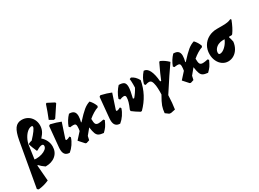

<svg xmlns="http://www.w3.org/2000/svg" viewBox="-54 -1635 3685 2735"><g transform="rotate(-30 1789.0 -267.0)"><path d="M484 -194Q484 -103 421.5 -48.5Q359 6 255 6Q202 -30 167 -69L159 -64L180 193Q96 231 6 239L-15 222L113 -502Q136 -631 176 -686Q216 -741 288 -741Q343 -741 386.5 -715Q430 -689 454.5 -644Q479 -599 479 -545Q479 -498 461.5 -458Q444 -418 400 -370Q438 -338 461 -292Q484 -246 484 -194ZM198 -158Q244 -158 287.5 -171.5Q331 -185 358 -208Q385 -231 385 -259Q385 -286 358 -286Q326 -286 270 -251H257Q223 -329 206 -382L214 -396Q237 -408 266 -413Q382 -536 382 -575Q382 -591 366 -591Q331 -591 295 -560.5Q259 -530 232 -479Q205 -428 197 -371L167 -160Q187 -158 198 -158Z M553 -103Q553 -121 554 -131L586 -470L607 -484Q705 -461 772 -433L693 -195Q691 -187 691 -184Q691 -173 704 -173Q722 -173 761 -194L774 -175Q758 -123 724.5 -74Q691 -25 650 8Q553 8 553 -103ZM712 -515 688 -511 624 -547Q669 -658 704 -765L719 -773L829 -716L835 -700Z M1318 -353Q1282 -342 1239 -316Q1196 -290 1156 -256Q1156 -195 1168 -172.5Q1180 -150 1217 -150Q1246 -150 1300 -162L1315 -145Q1288 -86 1268.5 -57.5Q1249 -29 1211 7Q1159 2 1133 -12Q1107 -26 1093.5 -60Q1080 -94 1070 -166L992 -71L978 -8L928 8V7L927 8L910 3L831 -85L926 -190Q933 -224 933 -264Q933 -288 923.5 -298Q914 -308 888 -308Q863 -308 837 -303L820 -321Q852 -410 918 -479Q970 -480 995 -456.5Q1020 -433 1020 -384Q1020 -344 1005 -287L1012 -285Q1102 -384 1153 -425.5Q1204 -467 1258 -483Q1305 -433 1326 -372Z M1383 -103Q1383 -121 1384 -131L1416 -470L1437 -484Q1535 -461 1602 -433L1523 -195Q1521 -187 1521 -184Q1521 -173 1534 -173Q1552 -173 1591 -194L1604 -175Q1588 -123 1554.5 -74Q1521 -25 1480 8Q1383 8 1383 -103Z M2042 -383Q2002 -159 1837 6L1819 9Q1748 -33 1697 -73V-95L1721 -110L1697 -95Q1724 -157 1735.5 -197.5Q1747 -238 1747 -273Q1747 -305 1716 -305Q1692 -305 1651 -289L1634 -309Q1650 -357 1676.5 -401Q1703 -445 1736 -480Q1795 -480 1820 -460Q1845 -440 1845 -387Q1845 -331 1814 -209L1833 -206Q1883 -264 1918 -331L1919 -386Q1919 -438 1914 -474L1940 -484Q2002 -457 2042 -383Z M2275 -1Q2270 130 2255 224L2182 239L2155 235L2102 196Q2107 134 2124.5 84.5Q2142 35 2196 -58Q2197 -75 2197 -109Q2197 -164 2192 -204Q2184 -257 2170 -279Q2156 -301 2128 -301Q2104 -301 2069 -288L2053 -308Q2075 -398 2145 -477Q2198 -477 2231 -412.5Q2264 -348 2273 -229L2289 -227Q2322 -312 2402 -478L2418 -480Q2450 -466 2478.5 -446.5Q2507 -427 2539 -396Q2446 -266 2275 -1Z M3033 -353Q2997 -342 2954 -316Q2911 -290 2871 -256Q2871 -195 2883 -172.5Q2895 -150 2932 -150Q2961 -150 3015 -162L3030 -145Q3003 -86 2983.5 -57.5Q2964 -29 2926 7Q2874 2 2848 -12Q2822 -26 2808.5 -60Q2795 -94 2785 -166L2707 -71L2693 -8L2643 8V7L2642 8L2625 3L2546 -85L2641 -190Q2648 -224 2648 -264Q2648 -288 2638.5 -298Q2629 -308 2603 -308Q2578 -308 2552 -303L2535 -321Q2567 -410 2633 -479Q2685 -480 2710 -456.5Q2735 -433 2735 -384Q2735 -344 2720 -287L2727 -285Q2817 -384 2868 -425.5Q2919 -467 2973 -483Q3020 -433 3041 -372Z M3593 -484Q3549 -368 3498 -298L3486 -289H3442L3437 -282Q3450 -245 3459 -198Q3452 -137 3424 -89.5Q3396 -42 3352.5 -15.5Q3309 11 3258 11Q3207 11 3165 -18Q3123 -47 3099 -98Q3075 -149 3075 -211Q3075 -286 3110 -345.5Q3145 -405 3207 -438.5Q3269 -472 3347 -472H3438Q3487 -472 3520 -477.5Q3553 -483 3582 -497ZM3368 -290H3339Q3299 -290 3264 -274Q3229 -258 3208 -230Q3187 -202 3187 -169Q3187 -142 3210 -142Q3251 -142 3297 -185.5Q3343 -229 3368 -290Z"/></g></svg>

Font: Alegreya Black
Style: Italic
Weight: 900
Italic angle: -7°
Designer: Juan Pablo del Peral
Foundry: Huerta Tipografica
Version: Version 2.007; ttfautohint (v1.6)